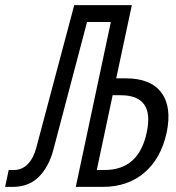

<svg xmlns="http://www.w3.org/2000/svg" viewBox="-69 -730 689 750"><path d="M-49 0 -35 -66H-14Q17 -66 39.5 -89Q62 -112 73 -154L221 -710H446L385 -424H422Q520 -424 561.5 -368Q603 -312 582 -212Q560 -111 495 -55.5Q430 0 332 0H227L364 -644H271L140 -147Q122 -78 82.5 -39Q43 0 -19 0ZM309 -66H340Q473 -66 504 -212Q536 -358 402 -358H371Z"/></svg>

Font: Geist Mono Light
Style: Italic
Weight: 300
Italic angle: -12°
Monospace: yes
Designer: Basement.studio, Andrés Briganti, Mateo Zaragoza
Foundry: Basement.studio, Vercel, Andrés Briganti, Guido Ferreyra, Mateo Zaragoza
Version: Version 1.500; ttfautohint (v1.8.4.7-5d5b)